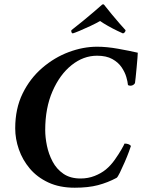

<svg xmlns="http://www.w3.org/2000/svg" viewBox="-20 -869 670 896"><path d="M461 -849Q464 -849 466.5 -846Q469 -843 472 -839Q483 -825 501 -803Q519 -781 537 -760.5Q555 -740 566 -728Q565 -717 554 -713Q549 -715 528 -725Q507 -735 484 -748Q461 -761 447 -771Q430 -761 402.5 -748Q375 -735 351 -725Q327 -715 319 -713Q311 -717 313 -728Q340 -749 367.5 -771.5Q395 -794 416.5 -812.5Q438 -831 447 -839Q457 -849 461 -849ZM433 -609Q369 -609 314 -565Q259 -521 225 -443Q191 -365 191 -262Q191 -228 199 -189Q207 -150 225.5 -115Q244 -80 276 -58Q308 -36 356 -36Q391 -36 421.5 -48Q452 -60 474 -78Q497 -97 516 -124Q535 -151 547.5 -173Q560 -195 561 -199Q582 -199 591 -188Q590 -184 582 -162Q574 -140 562 -112.5Q550 -85 539.5 -63.5Q529 -42 524 -39Q483 -17 437.5 -5Q392 7 329 7Q258 7 205.5 -17.5Q153 -42 119 -82.5Q85 -123 68 -172Q51 -221 51 -270Q51 -362 85.5 -432.5Q120 -503 177 -552Q234 -601 301 -626Q368 -651 433 -651Q478 -651 531 -641.5Q584 -632 623 -623Q623 -619 621.5 -598.5Q620 -578 617.5 -552.5Q615 -527 613 -507Q611 -487 610 -482Q609 -478 603 -473.5Q597 -469 589 -469Q580 -469 577 -473Q576 -487 569.5 -509.5Q563 -532 547.5 -555Q532 -578 504 -593.5Q476 -609 433 -609Z"/></svg>

Font: Amiri
Style: Bold Italic
Weight: 700
Italic angle: 10°
Designer: Khaled Hosny
Version: Version 0.113